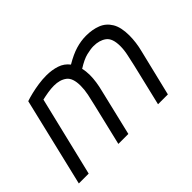

<svg xmlns="http://www.w3.org/2000/svg" viewBox="-93 -774 1020 1020"><g transform="rotate(-45 417.0 -264.0)"><path d="M24 0 143 -499Q163 -506 190 -512.5Q217 -519 247.5 -523.5Q278 -528 307 -528Q349 -528 384 -516.5Q419 -505 441 -476Q490 -505 529 -516.5Q568 -528 606 -528Q653 -528 690 -513.5Q727 -499 748.5 -463.5Q770 -428 770 -366Q770 -341 766.5 -314Q763 -287 756 -260L693 0H619L675 -235Q682 -267 689 -299Q696 -331 696 -360Q696 -419 667.5 -440Q639 -461 595 -461Q574 -461 542.5 -453.5Q511 -446 467 -418Q470 -406 471.5 -393Q473 -380 473 -366Q473 -341 469 -314Q465 -287 458 -260L396 0H321L377 -235Q385 -267 391.5 -299Q398 -331 398 -360Q398 -419 370 -440Q342 -461 298 -461Q276 -461 251.5 -457Q227 -453 206 -448L98 0Z"/></g></svg>

Font: Ubuntu Sans
Style: Italic
Weight: 400
Italic angle: -13.5°
Designer: Dalton Maag Ltd
Foundry: Dalton Maag Ltd
Version: Version 1.006